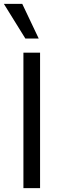

<svg xmlns="http://www.w3.org/2000/svg" viewBox="-21 -972 327 992"><path d="M0 0ZM100 -700H186V0H100ZM-1 -952H94L179 -773H110Z"/></svg>

Font: Niramit
Style: Regular
Weight: 400
Version: Version 1.000; ttfautohint (v1.6)